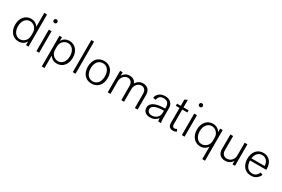

<svg xmlns="http://www.w3.org/2000/svg" viewBox="118 -2068 5330 3626"><g transform="rotate(30 2783.0 -255.0)"><path d="M48 -235Q48 -290 64 -335.5Q80 -381 108 -413.5Q136 -446 174 -463.5Q212 -481 257 -481Q317 -481 356 -455.5Q395 -430 415 -398V-700H475V0H420V-78Q411 -61 396 -45Q381 -29 360.5 -16Q340 -3 314.5 4.5Q289 12 259 12Q214 12 175 -5.5Q136 -23 108 -55.5Q80 -88 64 -133.5Q48 -179 48 -235ZM263 -38Q291 -38 318 -49Q345 -60 366.5 -81Q388 -102 401.5 -132Q415 -162 415 -201V-268Q415 -307 401.5 -337Q388 -367 366.5 -388Q345 -409 317.5 -420Q290 -431 263 -431Q227 -431 199 -416Q171 -401 151 -374.5Q131 -348 120.5 -312.5Q110 -277 110 -235Q110 -193 120.5 -157Q131 -121 151 -94.5Q171 -68 199 -53Q227 -38 263 -38Z M636 -669Q636 -687 647.5 -698.5Q659 -710 677 -710Q695 -710 706.5 -698.5Q718 -687 718 -669Q718 -652 706.5 -640.5Q695 -629 677 -629Q659 -629 647.5 -640.5Q636 -652 636 -669ZM647 -469H707V0H647Z M1097 12Q1037 12 998 -13.5Q959 -39 939 -71V200H879V-469H934V-391Q943 -408 958 -424Q973 -440 993.5 -453Q1014 -466 1039.5 -473.5Q1065 -481 1095 -481Q1140 -481 1179 -463.5Q1218 -446 1246 -413.5Q1274 -381 1290 -335.5Q1306 -290 1306 -234Q1306 -178 1290 -133Q1274 -88 1246 -55.5Q1218 -23 1180 -5.5Q1142 12 1097 12ZM1091 -431Q1063 -431 1036 -420Q1009 -409 987.5 -388Q966 -367 952.5 -337Q939 -307 939 -268V-201Q939 -162 952.5 -132Q966 -102 987.5 -81Q1009 -60 1036.5 -49Q1064 -38 1091 -38Q1127 -38 1155 -53Q1183 -68 1203 -94.5Q1223 -121 1233.5 -156.5Q1244 -192 1244 -234Q1244 -276 1233.5 -312Q1223 -348 1203 -374.5Q1183 -401 1155 -416Q1127 -431 1091 -431Z M1440 -700H1500V0H1440Z M1757.5 -462Q1798 -481 1851 -481Q1904 -481 1944.5 -462Q1985 -443 2012.5 -409.5Q2040 -376 2054 -331Q2068 -286 2068 -234Q2068 -182 2054 -137Q2040 -92 2012.5 -59Q1985 -26 1944.5 -7Q1904 12 1851 12Q1798 12 1757.5 -7Q1717 -26 1689.5 -59Q1662 -92 1648 -137Q1634 -182 1634 -234Q1634 -286 1648 -331Q1662 -376 1689.5 -409.5Q1717 -443 1757.5 -462ZM1919 -416Q1890 -432 1851 -432Q1812 -432 1783 -416Q1754 -400 1734.5 -373Q1715 -346 1705.5 -310Q1696 -274 1696 -234Q1696 -194 1705.5 -158Q1715 -122 1734.5 -95Q1754 -68 1783 -52.5Q1812 -37 1851 -37Q1890 -37 1919 -52.5Q1948 -68 1967.5 -95Q1987 -122 1996.5 -158Q2006 -194 2006 -234Q2006 -274 1996.5 -310Q1987 -346 1967.5 -373Q1948 -400 1919 -416Z M2498 -309Q2498 -370 2468.5 -400Q2439 -430 2395 -430Q2368 -430 2344 -418Q2320 -406 2301.5 -385Q2283 -364 2272.5 -334.5Q2262 -305 2262 -270V0H2202V-469H2257V-391Q2273 -427 2312 -454Q2351 -481 2407 -481Q2455 -481 2492 -459Q2529 -437 2546 -392Q2569 -430 2606.5 -455.5Q2644 -481 2703 -481Q2735 -481 2762.5 -471Q2790 -461 2810.5 -441Q2831 -421 2842.5 -391Q2854 -361 2854 -321V0H2794V-309Q2794 -370 2764.5 -400Q2735 -430 2691 -430Q2665 -430 2641 -418.5Q2617 -407 2598.5 -386Q2580 -365 2569 -336.5Q2558 -308 2558 -275V0H2498Z M3306 0Q3301 -9 3297.5 -27.5Q3294 -46 3295 -69Q3276 -39 3232.5 -13.5Q3189 12 3127 12Q3058 12 3018.5 -22.5Q2979 -57 2979 -118Q2979 -163 3004.5 -193.5Q3030 -224 3073 -242.5Q3116 -261 3173.5 -269Q3231 -277 3295 -277V-313Q3295 -364 3267 -398Q3239 -432 3177 -432Q3119 -432 3090.5 -403.5Q3062 -375 3058 -330L2997 -339Q3001 -374 3017.5 -400.5Q3034 -427 3058.5 -445Q3083 -463 3114 -472Q3145 -481 3179 -481Q3263 -481 3308.5 -436Q3354 -391 3354 -319V-71Q3354 -48 3357 -30.5Q3360 -13 3365 0ZM3138 -36Q3169 -36 3197.5 -46Q3226 -56 3248 -75.5Q3270 -95 3282.5 -122.5Q3295 -150 3295 -186V-230Q3239 -230 3192 -224Q3145 -218 3111 -204.5Q3077 -191 3058.5 -170.5Q3040 -150 3040 -121Q3040 -82 3066.5 -59Q3093 -36 3138 -36Z M3705 -9Q3694 0 3672.5 6Q3651 12 3626 12Q3575 12 3549.5 -16Q3524 -44 3524 -95V-422H3443V-469H3524V-605L3584 -633V-469H3695V-422H3584V-103Q3584 -73 3596 -56Q3608 -39 3634 -39Q3646 -39 3659 -43.5Q3672 -48 3682 -57Z M3807 -669Q3807 -687 3818.5 -698.5Q3830 -710 3848 -710Q3866 -710 3877.5 -698.5Q3889 -687 3889 -669Q3889 -652 3877.5 -640.5Q3866 -629 3848 -629Q3830 -629 3818.5 -640.5Q3807 -652 3807 -669ZM3818 -469H3878V0H3818Z M4223 -481Q4253 -481 4278.5 -473.5Q4304 -466 4324.5 -453Q4345 -440 4360 -424Q4375 -408 4384 -391V-469H4439V200H4379V-71Q4359 -39 4320 -13.5Q4281 12 4221 12Q4176 12 4138 -5.5Q4100 -23 4072 -55.5Q4044 -88 4028 -133Q4012 -178 4012 -234Q4012 -290 4028 -335.5Q4044 -381 4072 -413.5Q4100 -446 4139 -463.5Q4178 -481 4223 -481ZM4227 -38Q4254 -38 4281.5 -49Q4309 -60 4330.5 -81Q4352 -102 4365.5 -132Q4379 -162 4379 -201V-268Q4379 -307 4365.5 -337Q4352 -367 4330.5 -388Q4309 -409 4282 -420Q4255 -431 4227 -431Q4191 -431 4163 -416Q4135 -401 4115 -374.5Q4095 -348 4084.5 -312Q4074 -276 4074 -234Q4074 -192 4084.5 -156.5Q4095 -121 4115 -94.5Q4135 -68 4163 -53Q4191 -38 4227 -38Z M4978 0H4923V-78Q4906 -42 4864.5 -15Q4823 12 4763 12Q4729 12 4700.5 2Q4672 -8 4651 -28Q4630 -48 4618 -78Q4606 -108 4606 -148V-469H4666V-160Q4666 -99 4697 -69Q4728 -39 4775 -39Q4804 -39 4830 -50Q4856 -61 4875.5 -81Q4895 -101 4906.5 -129Q4918 -157 4918 -191V-469H4978Z M5514 -110Q5488 -55 5443 -21.5Q5398 12 5328 12Q5276 12 5235.5 -7Q5195 -26 5167.5 -59.5Q5140 -93 5126 -138Q5112 -183 5112 -236Q5112 -287 5126 -331.5Q5140 -376 5167 -409.5Q5194 -443 5234 -462Q5274 -481 5325 -481Q5377 -481 5415 -461.5Q5453 -442 5478 -410.5Q5503 -379 5515 -338Q5527 -297 5527 -254V-229H5172Q5174 -190 5184 -154.5Q5194 -119 5212.5 -93Q5231 -67 5260 -51.5Q5289 -36 5328 -36Q5383 -36 5412.5 -62Q5442 -88 5463 -132ZM5322 -433Q5291 -433 5265.5 -421.5Q5240 -410 5221.5 -389Q5203 -368 5191 -339.5Q5179 -311 5176 -277H5465Q5461 -349 5422.5 -391Q5384 -433 5322 -433Z"/></g></svg>

Font: Post Grotesk Light
Style: Light
Weight: 300
Version: Version 1.0